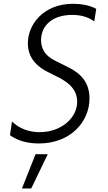

<svg xmlns="http://www.w3.org/2000/svg" viewBox="-20 -758 579 1031"><path d="M188.6 12.4C358.3 12.4 460.6 -103.7 460.6 -229.8C460.6 -342.3 378.2 -380.7 334.9 -402.7L283.7 -428.3C256.7 -441.8 200.6 -468 200.6 -543C200.6 -622.5 263.8 -677.9 367.5 -677.9C407 -677.9 448.5 -670.5 486.2 -642.8L496.8 -710.6C458.5 -731.2 410.9 -737.6 372.5 -737.6C214.5 -737.6 129.6 -628.2 129.6 -524.9C129.6 -438.2 191.4 -393.8 235.4 -372.2L281.2 -349.1C324.2 -327.8 394.5 -291.5 394.5 -212C394.5 -123.9 307.9 -48.3 192.5 -48.3C133.2 -48.3 81.3 -69.2 44.4 -105.5L33.7 -32C76.3 -0.4 132.5 12.4 188.6 12.4ZM98 253.9H147.7L236.5 70H170.8Z"/></svg>

Font: TID UI Light
Style: Italic
Weight: 300
Italic angle: -9.39999°
Designer: The TID Project Authors
Foundry: Bakken & Bæck
Version: Version 1.001;hotconv 1.0.109;makeotfexe 2.5.65596